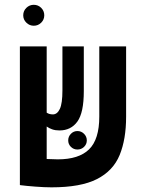

<svg xmlns="http://www.w3.org/2000/svg" viewBox="-20 -782 626 811"><path d="M197.8 9.3Q168 9.3 129.4 6.3Q90.8 3.4 64.9 0V-0.5H64V-585.9H177.2V-306.2Q187.5 -298.8 203.6 -298.8Q221.7 -298.8 232.7 -321.8Q243.7 -344.7 243.7 -400.9V-585.9H334V-397Q334 -306.2 306.9 -268.6Q279.8 -231 231 -231Q213.9 -231 200.7 -235.6Q187.5 -240.2 177.2 -247.6V-110.4Q207.5 -108.9 224.1 -108.9Q313 -108.9 356.2 -151.1Q399.4 -193.4 399.4 -289.6V-585.9H512.7V-289.1Q512.7 -193.8 485.4 -127.2Q458 -60.5 389.6 -25.6Q321.3 9.3 197.8 9.3ZM122.6 -673.3Q104.5 -673.3 91.3 -686.3Q78.1 -699.2 78.1 -717.3Q78.1 -735.8 91.3 -748.8Q104.5 -761.7 122.6 -761.7Q141.1 -761.7 154.1 -748.8Q167 -735.8 167 -717.3Q167 -699.2 154.1 -686.3Q141.1 -673.3 122.6 -673.3ZM307.1 -150.4Q291 -150.4 279.5 -161.6Q268.1 -172.9 268.1 -189Q268.1 -205.1 279.5 -216.8Q291 -228.5 307.1 -228.5Q323.2 -228.5 335 -216.8Q346.7 -205.1 346.7 -189Q346.7 -172.9 335 -161.6Q323.2 -150.4 307.1 -150.4Z"/></svg>

Font: CaskaydiaCove NFP SemiBold
Style: Regular
Weight: 600
Designer: Aaron Bell
Foundry: Saja Typeworks
Version: Version 2111.001; VTT 6.35;Nerd Fonts 3.1.1